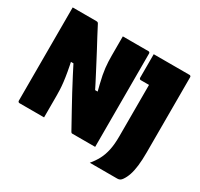

<svg xmlns="http://www.w3.org/2000/svg" viewBox="-165 -911 1280 1227"><g transform="rotate(30 475.0 -297.5)"><path d="M233 0Q204 0 173 0Q142 0 111.5 0Q81 0 51 0Q48 0 45.5 -1.5Q43 -3 41.5 -5.5Q40 -8 40 -11Q40 -82 40 -152Q40 -222 40 -292Q40 -362 40 -432.5Q40 -503 40 -573Q40 -605 40 -636.5Q40 -668 40 -700Q60 -700 83 -700Q106 -700 129.5 -700Q153 -700 175 -700Q197 -700 214 -700Q219 -700 222 -699Q225 -698 227 -696.5Q229 -695 231 -691Q251 -651 270.5 -615.5Q290 -580 307.5 -546.5Q325 -513 342 -481Q359 -449 375.5 -417Q392 -385 409 -352.5Q426 -320 443 -285L398 -314H468L455 -283Q444 -326 435.5 -360Q427 -394 422 -420.5Q417 -447 414.5 -469.5Q412 -492 411 -513.5Q410 -535 410 -558Q410 -573 410 -587Q410 -601 410 -614.5Q410 -628 410 -641.5Q410 -655 410 -669.5Q410 -684 410 -700Q440 -700 472.5 -700Q505 -700 537 -700Q569 -700 599 -700Q604 -700 607 -697Q610 -694 610 -689Q610 -640 610 -590.5Q610 -541 610 -492Q610 -443 610 -393.5Q610 -344 610 -294.5Q610 -245 610 -195.5Q610 -146 610 -97Q610 -72 610 -48Q610 -24 610 0Q590 0 567.5 0Q545 0 522 0Q499 0 478.5 0Q458 0 441 0Q437 0 434.5 -2Q432 -4 430 -8Q395 -71 365.5 -124.5Q336 -178 310 -226Q284 -274 259 -322.5Q234 -371 207 -424L254 -393H186L198 -423Q210 -368 217 -328Q224 -288 227.5 -258Q231 -228 232 -204Q233 -180 233 -158Q233 -120 233 -78.5Q233 -37 233 0ZM631 105Q657 74 674.5 41Q692 8 701 -34.5Q710 -77 710 -135Q710 -157 710 -196Q710 -235 710 -282.5Q710 -330 710 -379Q710 -428 710 -471Q710 -514 710 -544L726 -503L696 -534L739 -515Q712 -515 696 -515Q680 -515 670 -515Q660 -515 649 -515Q644 -515 641 -518.5Q638 -522 638 -526Q638 -570 638 -613Q638 -656 638 -700Q653 -700 677 -700Q701 -700 734.5 -700Q768 -700 810 -700Q852 -700 902 -700Q906 -700 908 -698.5Q910 -697 911.5 -695Q913 -693 913 -689Q913 -645 913 -588.5Q913 -532 913 -470.5Q913 -409 913 -348Q913 -287 913 -232Q913 -177 913 -134Q913 -77 908 -35.5Q903 6 893 35.5Q883 65 868 86Q862 95 854 100Q846 105 834 105Q808 105 771.5 105Q735 105 698 105Q661 105 631 105Z"/></g></svg>

Font: Recursive Black
Style: Regular
Weight: 900
Version: Version 1.085